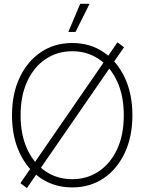

<svg xmlns="http://www.w3.org/2000/svg" viewBox="-20 -959 746 992"><path d="M353.5 9.3Q261.2 9.3 190.9 -38.1Q120.6 -85.4 81.3 -169.4Q42 -253.4 42 -363.3Q42 -474.1 81.5 -558.1Q121.1 -642.1 191.2 -689.5Q261.2 -736.8 353.5 -736.8Q445.3 -736.8 515.1 -689.5Q585 -642.1 624.5 -558.1Q664.1 -474.1 664.1 -363.3Q664.1 -252.9 624.5 -168.9Q585 -85 515.1 -37.8Q445.3 9.3 353.5 9.3ZM353.5 -33.2Q430.2 -33.2 490.5 -73.7Q550.8 -114.3 585.2 -188.2Q619.6 -262.2 619.6 -363.3Q619.6 -464.4 585.2 -538.8Q550.8 -613.3 490.5 -653.8Q430.2 -694.3 353.5 -694.3Q276.4 -694.3 216.1 -654.1Q155.8 -613.8 121.1 -539.3Q86.4 -464.8 86.4 -363.3Q86.4 -262.7 120.6 -188.7Q154.8 -114.7 215.1 -74Q275.4 -33.2 353.5 -33.2ZM119.1 12.7 85.4 -12.7 586.9 -740.2 620.6 -714.8ZM333 -793.9 394.5 -939.5H442.9L370.1 -793.9Z"/></svg>

Font: Inter Display ExtraLight
Style: Regular
Weight: 200
Designer: Rasmus Andersson
Foundry: rsms
Version: Version 4.000;git-a52131595